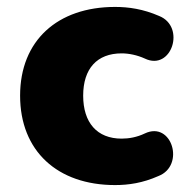

<svg xmlns="http://www.w3.org/2000/svg" viewBox="-20 -523 542 554"><path d="M312 11C351 11 392 5 437 -15C515 -45 476 -175 398 -138C375 -127 352 -123 331 -123C260 -123 220 -169 220 -247C220 -325 260 -369 331 -369C352 -369 376 -364 398 -354C475 -317 517 -446 439 -477C393 -497 351 -503 312 -503C146 -503 38 -406 38 -247C38 -87 146 11 312 11Z"/></svg>

Font: Nunito Black
Style: Regular
Weight: 900
Designer: Vernon Adams
Foundry: Vernon Adams
Version: Version 3.602